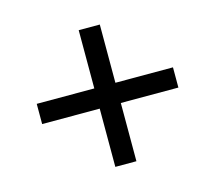

<svg xmlns="http://www.w3.org/2000/svg" viewBox="-92 -680 936 844"><g transform="rotate(-15 376.0 -258.0)"><path d="M429 53V-212H691V-304H429V-569H333V-304H71V-212H333V53Z"/></g></svg>

Font: STIX Two Text
Style: Bold Italic
Weight: 700
Italic angle: -12°
Designer: Ross Mills, John Hudson & Paul Hanslow, Tiro Typeworks Ltd; with prior portions MicroPress Inc. and Coen Hoffman, Elsevi
Foundry: Tiro Typeworks Ltd
Version: Version 2.13 b171